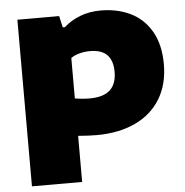

<svg xmlns="http://www.w3.org/2000/svg" viewBox="-54 -612 853 884"><g transform="rotate(-5 372.5 -169.5)"><path d="M58 -550H251L263 -497H273Q305.5 -526 348.5 -542.5Q391.5 -559 444 -559Q519.5 -559 580 -530Q640.5 -501 676.2 -440Q712 -379 712 -287Q712 -194.5 671 -127.2Q630 -60 554 -24.5Q478 11 375 11Q340 11 290 7V220H58ZM483 -272Q483 -377 379 -377Q354 -377 330.5 -371Q307 -365 290 -353V-166Q326 -160 358 -160Q421.5 -160 452.2 -188Q483 -216 483 -272Z"/></g></svg>

Font: Encode Sans Expanded Black
Style: Regular
Weight: 900
Width: 7
Designer: Multiple Designers
Foundry: Impallari Type
Version: Version 2.000